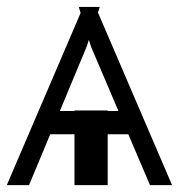

<svg xmlns="http://www.w3.org/2000/svg" viewBox="-28 -539 521 559"><path d="M408.7 0 345.5 -148.1H285.5V0H188.9V-148.1H118.3L56.5 0H-8.2L206.7 -501.4L201.3 -518.8H262.4L257.1 -502.8L473 0ZM224.4 -403.4 146.3 -215.9H188.9V-217.3H285.5V-215.9H316.8L236.9 -403.4L230.8 -422.9Z"/></svg>

Font: Inter Extra Light BETA
Style: Regular
Weight: 200
Designer: Rasmus Andersson
Foundry: rsms
Version: Version 3.011;git-f93a4a705